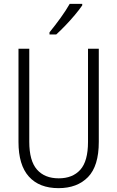

<svg xmlns="http://www.w3.org/2000/svg" viewBox="-20 -967 609 997"><path d="M493 -230Q493 -105 437 -47.5Q381 10 284 10Q184 10 130 -50Q76 -110 76 -230V-714H132V-231Q132 -132 172 -86.5Q212 -41 285 -41Q357 -41 397 -85.5Q437 -130 437 -230V-714H493ZM407 -939Q392 -917 368.5 -889Q345 -861 319 -834Q293 -807 272 -788H237V-799Q267 -836 294.5 -874Q322 -912 342 -947H407Z"/></svg>

Font: Noto Sans Ethiopic Condensed Light
Style: Regular
Weight: 300
Width: 3
Designer: Monotype Design Team
Foundry: Monotype Imaging Inc.
Version: Version 2.102; ttfautohint (v1.8.4.7-5d5b)